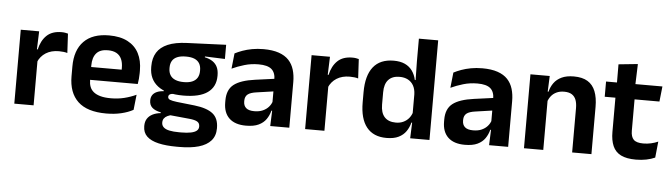

<svg xmlns="http://www.w3.org/2000/svg" viewBox="-51 -870 4437 1269"><g transform="rotate(5 2168.0 -235.5)"><path d="M180.5 -285 148 -370.5H179Q192.5 -430 228 -464Q263.5 -498 326.5 -498Q339.5 -498 350 -496.2Q360.5 -494.5 369 -492L376 -364Q365 -367.5 350.5 -369.2Q336 -371 320 -371Q269 -371 233.2 -348.5Q197.5 -326 180.5 -285ZM56 0V-490.5H178L172.5 -340L184 -335.5V0Z M666 12Q540 12 478.5 -46Q417 -104 417 -214V-278Q417 -387 474.5 -445.5Q532 -504 641.5 -504Q715.5 -504 765 -478Q814.5 -452 839.2 -404.2Q864 -356.5 864 -290V-272.5Q864 -254.5 862.2 -235.8Q860.5 -217 857.5 -200.5H741.5Q743 -228 743.2 -252.8Q743.5 -277.5 743.5 -297.5Q743.5 -332 732.5 -356.2Q721.5 -380.5 699 -393Q676.5 -405.5 641.5 -405.5Q590 -405.5 565.5 -377Q541 -348.5 541 -296V-250.5L541.5 -236V-197.5Q541.5 -174.5 548.8 -155Q556 -135.5 573 -121.2Q590 -107 618.2 -99Q646.5 -91 689 -91Q735 -91 776.8 -101.2Q818.5 -111.5 856 -129L845 -28Q811.5 -9.5 766.2 1.2Q721 12 666 12ZM485 -200.5V-285.5H831.5V-200.5Z M1163 -150.5Q1051.5 -150.5 994 -194.8Q936.5 -239 936.5 -319V-326.5Q936.5 -379.5 959.5 -416.8Q982.5 -454 1031.5 -475Q1080.5 -496 1158.5 -499L1417 -509.5V-415.5L1284 -420.5V-415Q1315.5 -408.5 1336.2 -394.2Q1357 -380 1367.5 -357.8Q1378 -335.5 1378 -304V-299.5Q1378 -227 1324.5 -188.8Q1271 -150.5 1163 -150.5ZM1157 93.5H1171Q1210 93.5 1235.5 88.2Q1261 83 1273.8 72.2Q1286.5 61.5 1286.5 44.5V43Q1286.5 22 1270.2 12.2Q1254 2.5 1218 -1L1074.5 -15L1104 -16.5Q1085.5 -13 1071.2 -6.2Q1057 0.5 1049 11.5Q1041 22.5 1041 38.5V39.5Q1041 58 1054 70.2Q1067 82.5 1093 88Q1119 93.5 1157 93.5ZM1150 190Q1079 190 1028.5 178.2Q978 166.5 951.2 141Q924.5 115.5 924.5 73.5V71.5Q924.5 43 937 23.5Q949.5 4 972.5 -7.5Q995.5 -19 1025.5 -22V-27Q987.5 -34.5 968.2 -51.8Q949 -69 949 -99V-99.5Q949 -120.5 958.5 -135Q968 -149.5 986.8 -158Q1005.5 -166.5 1033 -168V-182.5L1141.5 -155.5L1106.5 -156.5Q1083.5 -156 1074.5 -150.2Q1065.5 -144.5 1065.5 -134V-133.5Q1065.5 -120.5 1079.5 -114.8Q1093.5 -109 1126 -105L1243.5 -92Q1326 -82.5 1365.2 -51.5Q1404.5 -20.5 1404.5 44V46.5Q1404.5 96 1376.5 127.8Q1348.5 159.5 1295.8 174.8Q1243 190 1168 190ZM1159.5 -239.5Q1193 -239.5 1215.2 -249Q1237.5 -258.5 1248.8 -277Q1260 -295.5 1260 -322V-327.5Q1260 -354 1249 -372.2Q1238 -390.5 1216 -399.8Q1194 -409 1160.5 -409H1159Q1123.5 -409 1101 -399.2Q1078.5 -389.5 1068 -371.2Q1057.5 -353 1057.5 -327.5V-322Q1057.5 -295.5 1068.8 -277Q1080 -258.5 1102.8 -249Q1125.5 -239.5 1159.5 -239.5Z M1754 0 1758.5 -120 1755 -131V-284.5L1754.5 -306.5Q1754.5 -354.5 1728.2 -377Q1702 -399.5 1642.5 -399.5Q1592 -399.5 1547.8 -386.2Q1503.5 -373 1466 -355.5L1477 -457.5Q1499 -469 1527.2 -479.2Q1555.5 -489.5 1590.5 -496Q1625.5 -502.5 1666 -502.5Q1726 -502.5 1767.5 -488.2Q1809 -474 1833.8 -447.5Q1858.5 -421 1869.5 -384.2Q1880.5 -347.5 1880.5 -303V0ZM1593.5 11.5Q1520.5 11.5 1482.2 -25Q1444 -61.5 1444 -129V-143Q1444 -214.5 1488 -248.8Q1532 -283 1627.5 -296L1766.5 -315L1774 -232.5L1646 -214Q1604 -208.5 1586.2 -194Q1568.5 -179.5 1568.5 -151.5V-146.5Q1568.5 -119 1585.8 -103.8Q1603 -88.5 1640 -88.5Q1673 -88.5 1696.5 -99Q1720 -109.5 1735.2 -126.8Q1750.5 -144 1757 -165.5L1775 -102H1753Q1745 -70.5 1727.2 -44.8Q1709.5 -19 1677.5 -3.8Q1645.5 11.5 1593.5 11.5Z M2110 -285 2077.5 -370.5H2108.5Q2122 -430 2157.5 -464Q2193 -498 2256 -498Q2269 -498 2279.5 -496.2Q2290 -494.5 2298.5 -492L2305.5 -364Q2294.5 -367.5 2280 -369.2Q2265.5 -371 2249.5 -371Q2198.5 -371 2162.8 -348.5Q2127 -326 2110 -285ZM1985.5 0V-490.5H2107.5L2102 -340L2113.5 -335.5V0Z M2525.5 11.5Q2439 11.5 2394 -44.5Q2349 -100.5 2349 -209.5V-277Q2349 -387.5 2394.5 -444.5Q2440 -501.5 2530 -501.5Q2574 -501.5 2604.2 -487.5Q2634.5 -473.5 2653.2 -447.5Q2672 -421.5 2679.5 -386.5H2717L2684.5 -291.5Q2683.5 -326 2670.2 -349.8Q2657 -373.5 2633.5 -386Q2610 -398.5 2578 -398.5Q2529.5 -398.5 2503.8 -370.5Q2478 -342.5 2478 -287V-206Q2478 -151 2503.8 -123Q2529.5 -95 2579 -95Q2607 -95 2629 -105.5Q2651 -116 2665.8 -134.2Q2680.5 -152.5 2687 -175.5L2717.5 -104H2681.5Q2673.5 -72 2655.5 -45.8Q2637.5 -19.5 2606 -4Q2574.5 11.5 2525.5 11.5ZM2682.5 0 2687 -120 2684.5 -148.5V-349L2685 -369.5L2682.5 -510V-661H2810.5V0Z M3206 0 3210.5 -120 3207 -131V-284.5L3206.5 -306.5Q3206.5 -354.5 3180.2 -377Q3154 -399.5 3094.5 -399.5Q3044 -399.5 2999.8 -386.2Q2955.5 -373 2918 -355.5L2929 -457.5Q2951 -469 2979.2 -479.2Q3007.5 -489.5 3042.5 -496Q3077.5 -502.5 3118 -502.5Q3178 -502.5 3219.5 -488.2Q3261 -474 3285.8 -447.5Q3310.5 -421 3321.5 -384.2Q3332.5 -347.5 3332.5 -303V0ZM3045.5 11.5Q2972.5 11.5 2934.2 -25Q2896 -61.5 2896 -129V-143Q2896 -214.5 2940 -248.8Q2984 -283 3079.5 -296L3218.5 -315L3226 -232.5L3098 -214Q3056 -208.5 3038.2 -194Q3020.5 -179.5 3020.5 -151.5V-146.5Q3020.5 -119 3037.8 -103.8Q3055 -88.5 3092 -88.5Q3125 -88.5 3148.5 -99Q3172 -109.5 3187.2 -126.8Q3202.5 -144 3209 -165.5L3227 -102H3205Q3197 -70.5 3179.2 -44.8Q3161.5 -19 3129.5 -3.8Q3097.5 11.5 3045.5 11.5Z M3757 0V-294.5Q3757 -325.5 3748.8 -348Q3740.5 -370.5 3721.5 -383Q3702.5 -395.5 3669.5 -395.5Q3640.5 -395.5 3618.8 -385Q3597 -374.5 3583.2 -356.8Q3569.5 -339 3562.5 -316.5L3542.5 -386.5H3566.5Q3574.5 -419 3593.2 -445Q3612 -471 3644.2 -486.2Q3676.5 -501.5 3725 -501.5Q3781.5 -501.5 3816.5 -480.2Q3851.5 -459 3868.2 -417Q3885 -375 3885 -313V0ZM3437.5 0V-490.5H3565.5L3560.5 -371L3565.5 -360.5V0Z M4180.5 10.5Q4118 10.5 4080.8 -8.2Q4043.5 -27 4027 -65Q4010.5 -103 4010.5 -158.5V-444.5H4137.5V-177.5Q4137.5 -137.5 4155.8 -118.8Q4174 -100 4220 -100Q4247 -100 4272 -105.8Q4297 -111.5 4318 -121L4307 -14Q4282 -2.5 4249.8 4Q4217.5 10.5 4180.5 10.5ZM3939.5 -385.5V-486.5H4313.5L4302.5 -385.5ZM4012 -477 4011.5 -607 4139 -620 4134 -477Z"/></g></svg>

Font: Anek Gurmukhi Medium SemiBold
Style: Regular
Weight: 600
Version: Version 1.003